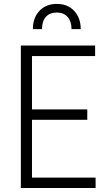

<svg xmlns="http://www.w3.org/2000/svg" viewBox="-20 -938 537 958"><path d="M415.5 -340.3H139.6V-51.8H457V0H84V-710.9H454.6V-658.2H139.6V-392.1H415.5ZM336.9 -792.5Q336.9 -830.6 317.6 -853Q298.3 -875.5 263.7 -875.5Q228.5 -875.5 209 -854Q189.5 -832.5 189.5 -792.5H144Q144 -848.6 176.5 -883.5Q209 -918.5 263.7 -918.5Q317.9 -918.5 350.3 -883.5Q382.8 -848.6 382.8 -792.5Z"/></svg>

Font: Roboto Condensed Light
Style: Regular
Weight: 300
Designer: Google
Version: Version 2.134; 2016